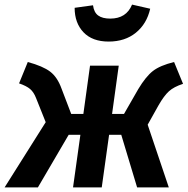

<svg xmlns="http://www.w3.org/2000/svg" viewBox="-34 -816 820 836"><path d="M763 -451Q723 -438 701.5 -418.5Q680 -399 656 -357L609 -273L701 0H563L494 -229H441L409 0H284L316 -229H265L131 0H-14L165 -284L123 -389Q113 -415 97 -428.5Q81 -442 49 -453L87 -546Q153 -528 184.5 -504Q216 -480 234 -430L276 -320H329L358 -530H483L454 -320H506L568 -428Q601 -483 632 -507Q663 -531 724 -546ZM291 -782 371 -793Q375 -762 393.5 -748.5Q412 -735 446 -735Q516 -735 541 -796L620 -778Q605 -712 557.5 -673.5Q510 -635 439 -635Q368 -635 329.5 -675.5Q291 -716 291 -782Z"/></svg>

Font: Fira Sans SemiBold
Style: Italic
Weight: 600
Italic angle: -8°
Designer: bBox Type GmbH & Carrois Corporate GbR & Edenspiekermann AG
Foundry: bBox Type GmbH & Carrois Corporate GbR & Edenspiekermann AG
Version: Version 4.301